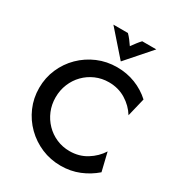

<svg xmlns="http://www.w3.org/2000/svg" viewBox="-199 -962 1012 1098"><g transform="rotate(30 307.5 -413.0)"><path d="M368.1 12.5Q300 12.5 240.6 -12.8Q181.2 -38.2 136.1 -82.6Q91 -127.1 65.3 -186.1Q39.6 -245.1 39.6 -312.5Q39.6 -379.9 65.3 -438.9Q91 -497.9 136.1 -542.4Q181.2 -586.8 240.6 -612.2Q300 -637.5 368.1 -637.5Q432.6 -637.5 489.2 -615.3Q545.8 -593.1 589.6 -552.8L560.4 -431.9Q531.2 -479.2 481.9 -509.4Q432.6 -539.6 370.1 -539.6Q323.6 -539.6 283 -521.9Q242.4 -504.2 212.2 -473.3Q181.9 -442.4 164.9 -401Q147.9 -359.7 147.9 -312.5Q147.9 -265.3 164.9 -224.3Q181.9 -183.3 212.2 -152.1Q242.4 -120.8 283 -103.1Q323.6 -85.4 370.1 -85.4Q432.6 -85.4 481.9 -116Q531.2 -146.5 560.4 -193.1L589.6 -72.2Q545.1 -33.3 488.9 -10.4Q432.6 12.5 368.1 12.5ZM367.4 -677.1 226.4 -837.5H322.2Q335.4 -824.3 346.2 -810.1Q356.9 -795.8 369.4 -777.8Q382.6 -795.8 393.4 -810.1Q404.2 -824.3 416.7 -837.5H509.7L368.8 -677.1Z"/></g></svg>

Font: Afacad Flux Medium
Style: Regular
Weight: 500
Designer: Kristian Moeller
Foundry: Dicotype
Version: Version 1.100